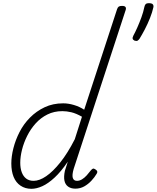

<svg xmlns="http://www.w3.org/2000/svg" viewBox="-20 -1167 982 1204"><path d="M177 17Q138 17 109 -2.5Q80 -22 65.5 -57.5Q51 -93 51 -142Q51 -186 64 -237.5Q77 -289 102.5 -339Q128 -389 168 -429.5Q208 -470 260 -494.5Q312 -519 376 -519Q409 -519 444 -508.5Q479 -498 508 -479L714 -1109Q718 -1121 724.5 -1125.5Q731 -1130 745 -1130Q762 -1130 767 -1123Q772 -1116 768 -1104L442 -108Q431 -70 436.5 -51.5Q442 -33 463 -33Q479 -33 494.5 -42.5Q510 -52 524 -67.5Q538 -83 550 -99Q556 -106 562 -109Q568 -112 578 -105Q589 -98 590 -91Q591 -84 586 -77Q573 -55 553 -33.5Q533 -12 508 2Q483 16 452 16Q425 16 407 3Q389 -10 384 -34.5Q379 -59 387 -96Q392 -110 396 -124.5Q400 -139 405 -153Q363 -91 322.5 -53.5Q282 -16 245.5 0.5Q209 17 177 17ZM107 -146Q107 -112 116.5 -86.5Q126 -61 144.5 -47Q163 -33 191 -33Q227 -33 269.5 -62Q312 -91 358 -148.5Q404 -206 449 -294L494 -435Q457 -456 427.5 -463Q398 -470 371 -470Q319 -470 277 -449Q235 -428 203.5 -393Q172 -358 150.5 -315Q129 -272 118 -228Q107 -184 107 -146ZM824 -912Q814 -917 812 -924Q810 -931 816 -943Q828 -965 841.5 -995.5Q855 -1026 867 -1059Q879 -1092 885 -1122Q887 -1133 892.5 -1140Q898 -1147 914 -1147Q932 -1147 938 -1140Q944 -1133 942 -1122Q935 -1090 920.5 -1053.5Q906 -1017 888.5 -983.5Q871 -950 855 -924Q850 -917 843.5 -912.5Q837 -908 824 -912Z"/></svg>

Font: Playwrite CU ExtraLight
Style: Regular
Weight: 250
Designer: Veronika Burian, José Scaglione
Foundry: TypeTogether
Version: Version 1.002